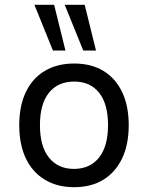

<svg xmlns="http://www.w3.org/2000/svg" viewBox="-20 -769 615 798"><path d="M288 9Q218 9 166.5 -22Q115 -53 87.5 -110.5Q60 -168 60 -249Q60 -329 87.5 -386.5Q115 -444 166.5 -474.5Q218 -505 288 -505Q359 -505 409.5 -474.5Q460 -444 487.5 -386.5Q515 -329 515 -249Q515 -168 487.5 -110.5Q460 -53 409.5 -22Q359 9 288 9ZM287 -67Q354 -67 391.5 -114Q429 -161 429 -249Q429 -337 392 -383.5Q355 -430 288 -430Q221 -430 183.5 -383.5Q146 -337 146 -249Q146 -161 183.5 -114Q221 -67 287 -67ZM326 -559 249 -749H332L379 -559ZM200 -559 123 -749H205L252 -559Z"/></svg>

Font: Nunito Sans 7pt SemiCondensed
Style: Regular
Weight: 400
Width: 4
Designer: Vernon Adams
Foundry: Vernon Adams
Version: Version 3.101;gftools[0.9.27]